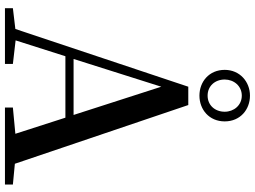

<svg xmlns="http://www.w3.org/2000/svg" viewBox="-147 -882 1029 775"><g transform="rotate(90 367.5 -494.5)"><path d="M366 -785C422 -785 470 -824 470 -887C470 -950 422 -989 366 -989C310 -989 262 -948 262 -887C262 -824 310 -785 366 -785ZM366 -818C327 -818 301 -848 301 -887C301 -924 327 -956 366 -956C405 -956 431 -924 431 -887C431 -848 405 -818 366 -818ZM330 -631 444 -277H218ZM414 0H725V-32L641 -40L404 -740H330L97 -42L13 -32V0H238V-32L143 -43L207 -244H455L520 -42L414 -32Z"/></g></svg>

Font: Noto Serif SC SemiBold
Style: Regular
Weight: 600
Designer: Ryoko NISHIZUKA 西塚涼子 (kana & ideographs); Frank Grießhammer (Latin, Greek & Cyrillic); Wenlong ZHANG 张文龙 (bopomofo); San
Foundry: Adobe
Version: Version 2.001;hotconv 1.1.0;makeotfexe 2.6.0